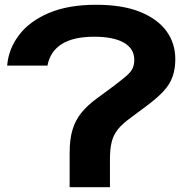

<svg xmlns="http://www.w3.org/2000/svg" viewBox="-20 -785 771 805"><path d="M383 -765Q493 -765 566.5 -735.5Q640 -706 677.5 -655Q715 -604 715 -537Q715 -496 703.5 -463.5Q692 -431 665 -402Q638 -373 592 -339L529 -292Q494 -267 475 -243.5Q456 -220 448.5 -190.5Q441 -161 441 -119V0H272V-145Q272 -201 284 -241Q296 -281 321.5 -312.5Q347 -344 387 -373L455 -423Q489 -449 508.5 -465.5Q528 -482 535.5 -497.5Q543 -513 543 -534Q543 -581 499.5 -606Q456 -631 375 -631Q287 -631 238.5 -600Q190 -569 179 -510H10Q16 -581 60.5 -639Q105 -697 186 -731Q267 -765 383 -765Z"/></svg>

Font: Unbounded Medium
Style: Regular
Weight: 500
Designer: Luke Prowse, Jean-Baptiste Morizot, Fátima Lázaro, Florian Runge
Foundry: NaN
Version: Version 1.700